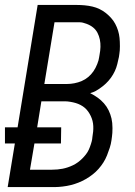

<svg xmlns="http://www.w3.org/2000/svg" viewBox="-23 -755 543 775"><path d="M8 0 37 -176H-3V-241H48L129 -735H287Q303 -735 319 -733.5Q335 -732 350 -728.5Q365 -725 378.5 -718.5Q392 -712 403.5 -703Q415 -694 425 -683Q435 -672 442 -659Q449 -646 453.5 -631.5Q458 -617 459.5 -602Q461 -587 461 -568.5Q461 -550 459 -539L457 -525Q454 -511 450.5 -496.5Q447 -482 440.5 -468Q434 -454 425 -441.5Q416 -429 404.5 -418Q393 -407 377.5 -396.5Q362 -386 353 -383L341 -379Q357 -371 371 -361Q385 -351 396.5 -338Q408 -325 415.5 -309.5Q423 -294 427 -277Q431 -260 431 -238Q431 -216 429 -204L427 -189Q425 -174 420 -158.5Q415 -143 409 -128Q403 -113 394.5 -99.5Q386 -86 375 -73.5Q364 -61 350.5 -50.5Q337 -40 323 -32Q309 -24 294 -18Q279 -12 263 -8Q247 -4 229.5 -2Q212 0 202 0ZM156 -416H248Q262 -416 277.5 -419Q293 -422 307 -428Q321 -434 333 -444Q345 -454 354 -467Q363 -480 369.5 -496.5Q376 -513 377 -523L379 -535Q382 -550 382.5 -565.5Q383 -581 380 -595.5Q377 -610 370.5 -622.5Q364 -635 353 -644Q342 -653 326 -659Q310 -665 300 -665H197ZM98 -70H187Q198 -70 209 -71Q220 -72 230 -74Q240 -76 250.5 -79.5Q261 -83 271.5 -88Q282 -93 291.5 -100Q301 -107 309 -115Q317 -123 324 -132Q331 -141 335.5 -151Q340 -161 344 -173.5Q348 -186 349 -193L350 -202Q352 -213 353 -224Q354 -235 353.5 -246Q353 -257 350.5 -267Q348 -277 343.5 -286.5Q339 -296 333 -304.5Q327 -313 319.5 -319.5Q312 -326 302.5 -331Q293 -336 283 -339Q273 -342 261 -344Q249 -346 241 -346H144L127 -241H224L223 -176H116Z"/></svg>

Font: Iosevka Term Oblique
Style: Regular
Weight: 400
Italic angle: -9°
Monospace: yes
Designer: Belleve Invis
Foundry: Belleve Invis
Version: Version 31.4.0